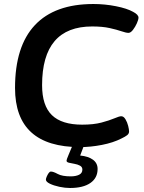

<svg xmlns="http://www.w3.org/2000/svg" viewBox="-20 -727 720 958"><path d="M379 7Q55 7 55 -288Q55 -496 154 -601.5Q253 -707 446 -707Q503 -707 558.5 -696Q614 -685 644 -668Q671 -654 671 -639Q671 -629 663 -611Q655 -593 643.5 -578Q632 -563 621 -563Q609 -563 586 -571Q563 -579 527 -587Q491 -595 440 -595Q190 -595 190 -302Q190 -200 239 -152.5Q288 -105 390 -105Q447 -105 486.5 -115.5Q526 -126 550.5 -136.5Q575 -147 585 -147Q597 -147 606 -132Q615 -117 619.5 -99Q624 -81 624 -71Q624 -60 614.5 -52.5Q605 -45 586 -36Q545 -15 488.5 -4Q432 7 379 7ZM329 211Q304 211 276 205Q248 199 228.5 189.5Q209 180 209 169Q209 164 213 154.5Q217 145 222.5 137Q228 129 234 129Q246 129 268 141Q290 153 333 153Q358 153 374.5 145Q391 137 391 119Q391 106 379 99.5Q367 93 351.5 90.5Q336 88 324 85Q312 82 312 75Q312 72 314 66Q316 60 323 43.5Q330 27 345 -9H402L380 49Q421 53 444 70Q467 87 467 116Q467 161 431 186Q395 211 329 211Z"/></svg>

Font: Asap Semi Expanded Semi Expanded SemiBold
Style: Italic
Weight: 600
Width: 6
Italic angle: -6°
Designer: Pablo Cosgaya
Foundry: Omnibus-Type
Version: Version 3.001; ttfautohint (v1.8.4.7-5d5b)